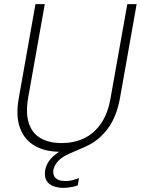

<svg xmlns="http://www.w3.org/2000/svg" viewBox="-20 -720 679 926"><path d="M270 12Q198 12 147.5 -17Q97 -46 76 -104Q55 -162 71 -249L151 -700H196L116 -250Q103 -175 119 -126Q135 -77 176 -53.5Q217 -30 277 -30Q336 -30 384.5 -52.5Q433 -75 467 -124Q501 -173 514 -251L594 -700H639L559 -249Q543 -158 500.5 -100.5Q458 -43 398 -15.5Q338 12 270 12ZM283 186Q260 186 238 178Q216 170 204.5 151.5Q193 133 198 100Q202 79 214.5 59.5Q227 40 251 22Q275 4 313 -12L375 -37L386 -10L319 19Q278 37 260.5 56.5Q243 76 238 97Q233 123 247.5 138Q262 153 292 153Q310 154 327.5 149.5Q345 145 361 139L355 174Q339 180 320.5 183Q302 186 283 186Z"/></svg>

Font: DM Sans ExtraLight
Style: Italic
Weight: 250
Italic angle: -10°
Designer: Colophon Foundry, Jonny Pinhorn
Foundry: Colophon Foundry
Version: Version 4.004;gftools[0.9.30]